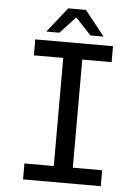

<svg xmlns="http://www.w3.org/2000/svg" viewBox="-60 -950 722 996"><g transform="rotate(5 301.0 -452.0)"><path d="M219.7 -774.4 300.3 -861.3 381.3 -774.4H449.7L346.7 -904.3H254.4L151.4 -774.4ZM502.9 0V-83H350.1V-646H502.9V-729H98.1V-646H251V-83H98.1V0Z"/></g></svg>

Font: Hack Dev
Style: Regular
Weight: 400
Designer: Christopher Simpkins
Foundry: Christopher Simpkins
Version: Version 2.0315